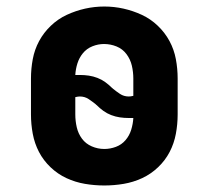

<svg xmlns="http://www.w3.org/2000/svg" viewBox="-20 -561 640 589"><path d="M300 8Q270 8 240.5 3Q211 -2 184 -14.5Q157 -27 135 -48Q113 -69 99.5 -95Q86 -121 80.5 -150.5Q75 -180 75 -210V-320Q75 -350 80.5 -379.5Q86 -409 100 -435Q114 -461 136 -482Q158 -503 185 -515.5Q212 -528 241 -534.5Q270 -541 300 -541Q330 -541 359 -534.5Q388 -528 415 -515.5Q442 -503 464 -482Q486 -461 500 -435Q514 -409 519.5 -379.5Q525 -350 525 -320V-210Q525 -180 519.5 -150.5Q514 -121 500.5 -95Q487 -69 465 -48Q443 -27 416 -14.5Q389 -2 359.5 3Q330 8 300 8ZM375 -265Q378 -265 381.5 -265.5Q385 -266 389 -267V-320Q389 -340 384.5 -359.5Q380 -379 368 -395Q356 -411 337.5 -418.5Q319 -426 299 -426Q281 -426 263.5 -419Q246 -412 234.5 -398Q223 -384 217.5 -366.5Q212 -349 211 -331Q215 -331 218.5 -331Q222 -331 225 -331Q239 -331 252.5 -329Q266 -327 279 -322Q292 -317 303 -309Q314 -301 324 -291H325Q325 -291 325 -291Q325 -291 325 -291V-290Q336 -281 348 -273Q360 -265 375 -265ZM300 -104Q318 -104 335.5 -110.5Q353 -117 365 -131Q377 -145 382.5 -163Q388 -181 389 -199Q385 -199 381.5 -199Q378 -199 375 -199Q361 -199 347.5 -201Q334 -203 321 -208Q308 -213 297 -221Q286 -229 276 -239H275Q275 -239 275 -239Q275 -239 275 -239V-240Q264 -249 252 -257Q240 -265 225 -265Q222 -265 218.5 -264.5Q215 -264 211 -263V-210Q211 -190 215.5 -170.5Q220 -151 231.5 -135.5Q243 -120 261.5 -112Q280 -104 300 -104Z"/></svg>

Font: Iosevka Slab Heavy Extended
Style: Regular
Weight: 900
Width: 7
Monospace: yes
Designer: Belleve Invis
Foundry: Belleve Invis
Version: Version 11.1.0; ttfautohint (v1.8.3)